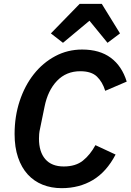

<svg xmlns="http://www.w3.org/2000/svg" viewBox="-20 -968 680 1000"><path d="M301 12Q247 12 202 -6Q157 -24 124.5 -59.5Q92 -95 74 -148Q56 -201 56 -270Q56 -362 82.5 -442Q109 -522 156 -581.5Q203 -641 267.5 -675.5Q332 -710 408 -710Q499 -710 557 -667Q615 -624 640 -543L528 -495Q514 -541 485 -569Q456 -597 398 -597Q325 -597 277 -547Q229 -497 212 -412L189 -300Q185 -283 184 -270Q183 -257 183 -246Q183 -177 216 -139Q249 -101 312 -101Q374 -101 412 -131.5Q450 -162 477 -212L582 -163Q535 -73 464 -30.5Q393 12 301 12ZM510 -948 605 -794 540 -745 446 -860 308 -745 245 -794 395 -948Z"/></svg>

Font: IBM Plex Sans SmBld
Style: Italic
Weight: 600
Italic angle: -11°
Designer: Mike Abbink, Paul van der Laan, Pieter van Rosmalen
Foundry: Bold Monday
Version: Version 3.005